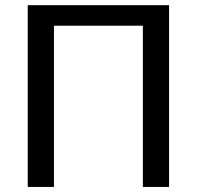

<svg xmlns="http://www.w3.org/2000/svg" viewBox="-20 -738 777 758"><path d="M647.5 0H544V-636.5H193V0H89.5V-717.5H647.5Z"/></svg>

Font: Lato Medium
Style: Regular
Weight: 500
Designer: Lukasz Dziedzic
Foundry: tyPoland Lukasz Dziedzic
Version: Version 2.006; 2014-01-15